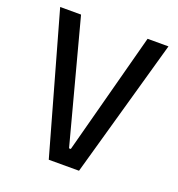

<svg xmlns="http://www.w3.org/2000/svg" viewBox="-126 -798 839 903"><g transform="rotate(20 293.0 -346.5)"><path d="M217.3 0 22 -693.4H126.5L288.6 -83H297.4L459.5 -693.4H564L368.7 0Z"/></g></svg>

Font: Cascadia Code
Style: Regular
Weight: 400
Designer: Aaron Bell
Foundry: Saja Typeworks
Version: Version 2404.023